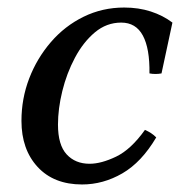

<svg xmlns="http://www.w3.org/2000/svg" viewBox="-20 -475 494 510"><path d="M198 15Q123 15 80 -31.5Q37 -78 37 -154Q37 -213 57.5 -266.5Q78 -320 115 -363Q152 -406 202 -430.5Q252 -455 310 -455Q348 -455 380.5 -444.5Q413 -434 438 -415L409 -280Q393 -277 377 -280Q378 -346 359.5 -380.5Q341 -415 302 -415Q263 -415 232 -389Q201 -363 179 -321.5Q157 -280 145.5 -233Q134 -186 134 -144Q134 -90 157 -65Q180 -40 218 -40Q249 -40 288.5 -59Q328 -78 365 -130Q374 -126 381 -121.5Q388 -117 395 -110Q356 -44 305 -14.5Q254 15 198 15Z"/></svg>

Font: Poltawski Nowy
Style: Italic
Weight: 400
Italic angle: -12°
Designer: Adam Pótawski, Mateusz Machalski, Borys Kosmynka, Ania Wieluska
Foundry: Capitalics.wtf
Version: Version 1.001;gftools[0.9.25]